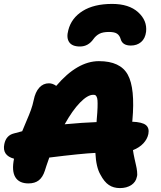

<svg xmlns="http://www.w3.org/2000/svg" viewBox="-29 -960 829 986"><path d="M546.9 -939.9Q633.3 -939.9 680.4 -897.2Q727.5 -854.5 721.2 -796.9Q716.8 -762.2 695.6 -744.1Q674.3 -726.1 643.1 -726.1Q600.1 -726.1 590.8 -758.8Q585.9 -776.9 573 -786.4Q560.1 -795.9 530.8 -795.9Q499 -795.9 481.2 -786.4Q463.4 -776.9 451.2 -759.8Q424.3 -721.2 381.8 -721.2Q341.3 -721.2 326.2 -743.7Q311 -766.1 321.8 -805.2Q337.4 -867.2 395.5 -903.6Q453.6 -939.9 546.9 -939.9ZM586.9 5.9Q553.7 5.9 530 -10Q506.3 -25.9 486.8 -63Q464.4 -101.1 460.9 -174.8Q388.2 -171.4 224.1 -150.9Q206.1 -100.1 201.2 -83Q190.4 -49.8 170.2 -33.9Q149.9 -18.1 117.2 -18.1Q69.3 -18.1 49.8 -50Q30.3 -82 43 -145Q-19 -161.6 -6.8 -220.2Q2.4 -265.1 43 -274.9Q79.6 -285.2 85 -286.1Q91.8 -303.7 106.4 -337.4Q121.1 -371.1 129.9 -395.5Q138.7 -419.9 144 -445.8Q152.3 -487.3 172.6 -509.8Q192.9 -532.2 222.2 -532.2Q241.2 -532.2 259.8 -519Q368.2 -646 479 -646Q588.9 -646 627.2 -576.4Q665.5 -506.8 650.9 -341.8Q650.9 -340.8 650.4 -338.4Q649.9 -335.9 649.9 -335Q701.2 -333 720 -317.9Q738.8 -302.7 732.9 -272Q727.5 -245.6 707 -223.6Q686.5 -201.7 653.8 -189Q656.7 -168.9 661.9 -145.3Q667 -121.6 669.9 -109.6Q672.9 -97.7 675 -79.3Q677.2 -61 673.8 -51.8Q668.9 -25.4 645.3 -9.8Q621.6 5.9 586.9 5.9ZM449.2 -473.1Q420.9 -473.1 382.1 -433.3Q343.3 -393.6 303.2 -321.8Q397.5 -330.6 466.8 -333Q466.8 -335 467.3 -339.8Q467.8 -344.7 467.8 -347.2Q471.2 -382.8 471.9 -407Q472.7 -431.2 471.7 -444.3Q470.7 -457.5 466.8 -464.1Q462.9 -470.7 459.5 -471.9Q456.1 -473.1 449.2 -473.1Z"/></svg>

Font: Shantell Sans Irregular
Style: Italic
Weight: 800
Italic angle: -11.31°
Designer: Stephen Nixon, Anya Danilova, Shantell Martin
Foundry: Arrow Type
Version: Version 1.006;[9816181b4]